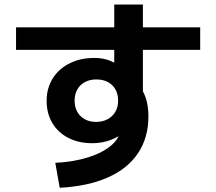

<svg xmlns="http://www.w3.org/2000/svg" viewBox="-20 -802 978 868"><path d="M523.3 -219.3V-240.8L558.4 -225.4Q545.2 -204.8 520.1 -188.8Q495 -172.8 463.3 -163.7Q431.5 -154.6 396.8 -154.6Q335.8 -154.6 288.9 -178.6Q242.1 -202.7 216.4 -246.1Q190.8 -289.4 190.8 -346.2Q190.8 -403.3 218.2 -447.3Q245.7 -491.4 294.8 -515.7Q343.8 -540.1 406.7 -540.1Q447.4 -540.1 479.3 -526.8Q511.2 -513.5 548.3 -484.5L496.5 -458.8V-781.5H626V-353.2L616.4 -405.4Q634.6 -378.1 642.8 -346Q650.9 -313.8 650.9 -274.8Q650.9 -179.9 604.2 -109.8Q557.6 -39.7 467.6 0.2Q377.6 40.1 250 46.9L229.9 -65.9Q312.4 -69.7 379.6 -91.1Q446.7 -112.5 485 -146.4Q523.3 -180.2 523.3 -219.3ZM514 -347Q514 -375.9 502 -397.6Q489.9 -419.2 467.6 -431.1Q445.3 -442.9 415.6 -442.9Q386.5 -442.9 364.1 -431.1Q341.7 -419.2 329.5 -397.5Q317.3 -375.7 317.3 -347Q317.3 -318.8 329.1 -297.1Q340.9 -275.4 363.1 -263.1Q385.2 -250.8 413.9 -250.8Q442.8 -250.8 465.3 -262.5Q487.8 -274.1 500.9 -295.6Q514 -317.1 514 -347ZM52.5 -678.3H885V-576.7H52.5Z"/></svg>

Font: Pretendard JP Variable
Style: Regular
Weight: 400
Designer: Base glyphs from Inter by Rasmus Andersson; Hangul glyphs from Noto Sans CJK(Source Han Sans) by Jang Soo-young and Kang
Foundry: Kil Hyung-jin
Version: Version 1.307;Glyphs 3.2 (3192)